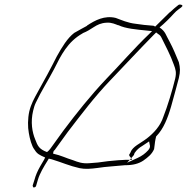

<svg xmlns="http://www.w3.org/2000/svg" viewBox="-20 -740 824 846"><path d="M109 -249C102 -217 102 -180 107 -154C111 -129 120 -96 131 -82V-81H132C143 -62 154 -57 179 -46L174 -36C168 -25 162 -16 157 -7C145 14 137 33 132 52L124 77V78C124 80 126 86 128 86C134 86 138 83 139 79L147 52C155 24 174 -7 189 -31L195 -41L208 -38C254 -24 286 -9 331 1C355 6 380 4 410 0C446 -6 494 -8 530 -12H531C567 -12 591 -19 611 -32C632 -47 649 -60 659 -83C661 -93 662 -112 665 -126L668 -139L670 -141C700 -172 719 -219 734 -271C741 -296 762 -372 768 -396C775 -426 774 -441 768 -466C757 -493 742 -529 728 -555C710 -586 710 -601 683 -619C704 -636 731 -663 745 -679C752 -687 760 -694 767 -699L778 -707C779 -709 784 -712 784 -714C784 -716 781 -720 772 -720C769 -720 769 -719 766 -718C754 -708 742 -699 730 -687L729 -686H728C710 -669 684 -642 664 -623L655 -627H651C625 -629 604 -631 579 -635C542 -639 515 -652 490 -661C441 -673 399 -651 363 -627V-626L339 -613C330 -608 319 -602 307 -595C277 -572 254 -534 230 -491C205 -441 173 -382 146 -334C130 -305 117 -282 109 -249ZM126 -252C129 -264 132 -276 138 -288C161 -337 193 -387 218 -435C249 -497 278 -556 344 -593L345 -594C363 -601 377 -610 394 -621C408 -630 425 -639 450 -640C472 -642 491 -632 500 -629H502C533 -614 580 -610 630 -605L650 -603L637 -590C572 -528 511 -457 448 -392C380 -320 319 -244 259 -164L202 -85C198 -80 193 -74 187 -70C152 -83 146 -97 135 -126C122 -157 114 -202 126 -252ZM214 -63 215 -70C216 -75 217 -76 221 -79L279 -159C339 -237 396 -313 465 -385C528 -451 595 -523 658 -587L668 -597L677 -590C684 -586 688 -581 691 -575C709 -539 732 -495 746 -455C754 -434 758 -421 752 -394C740 -344 718 -271 700 -226C687 -185 657 -153 627 -130C597 -107 565 -95 555 -69V-68L549 -58C549 -57 549 -55 551 -52L558 -43L570 -57L573 -66L574 -67C582 -79 593 -89 607 -97L637 -117L640 -101C642 -96 640 -92 640 -90C639 -85 634 -80 633 -78C620 -64 606 -53 586 -44L540 -23L552 -36H536C527 -35 513 -35 501 -34C474 -32 436 -28 412 -24L375 -21C343 -18 323 -26 302 -34C269 -44 250 -55 214 -63ZM552 -36H562L558 -43Z"/></svg>

Font: Stray Cat
Style: ExLtExtObl
Weight: 200
Version: Version 1.0